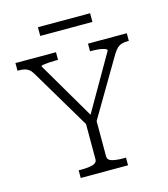

<svg xmlns="http://www.w3.org/2000/svg" viewBox="-125 -968 933 1066"><g transform="rotate(-15 341.0 -435.0)"><path d="M312 -299 320 -268 107 -626Q97 -643 85.5 -651.5Q74 -660 60 -663Q46 -666 28 -666H21V-710H254V-666H239Q218 -666 199 -664.5Q180 -663 168 -661Q156 -659 156 -655L363 -302L334 -298L534 -645Q534 -652 522 -656.5Q510 -661 491 -663.5Q472 -666 451 -666H438V-710H661V-666H654Q636 -666 621.5 -662Q607 -658 595 -647.5Q583 -637 570 -616L364 -267L373 -299V-80Q373 -58 398 -51Q423 -44 460 -44H478V0H206V-44H224Q262 -44 287 -51Q312 -58 312 -80ZM193 -870H493V-820H193Z"/></g></svg>

Font: Roboto Serif ExtraLight
Style: Regular
Weight: 250
Version: Version 1.007